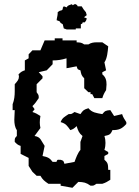

<svg xmlns="http://www.w3.org/2000/svg" viewBox="-20 -894 660 912"><path d="M254 -836V-831C254 -820 250 -810 249 -798L263 -793C268 -784 269 -784 278 -779L283 -759L297 -754H340V-759H364V-779C372 -782 370 -780 373 -788H383C389 -796 390 -797 392 -807L379 -812L392 -822L388 -836C380 -845 374 -853 368 -864H349C346 -870 348 -869 340 -874C331 -874 333 -874 326 -869L321 -874C310 -869 302 -870 297 -859L283 -864C278 -857 278 -859 278 -850C268 -838 273 -851 254 -836ZM240 -712V-702H192L172 -655H134L116 -636V-617L98 -607V-560C85 -556 79 -552 68 -541C68 -537 70 -535 70 -532C70 -516 64 -510 50 -494V-461C50 -440 48 -419 40 -399V-371H50C50 -357 48 -341 48 -325C48 -307 51 -288 60 -276V-248C51 -239 50 -237 50 -226V-220C61 -209 65 -205 78 -201V-163L116 -144V-106L134 -78L154 -59H172C183 -40 191 -34 210 -21H268V-12L324 -2L352 -30C378 -29 389 -27 410 -12C427 -12 424 -12 438 -21H466C482 -26 490 -31 504 -40V-87H494C493 -112 494 -120 476 -135V-153L494 -163V-172L476 -182C480 -195 481 -205 481 -215C481 -225 480 -235 476 -248C499 -253 505 -254 514 -276C545 -276 559 -282 580 -305V-314C571 -328 565 -336 560 -352L522 -343L504 -371C482 -369 479 -368 466 -352C438 -357 417 -359 400 -380C378 -373 375 -371 362 -352L334 -362C320 -353 323 -352 306 -352C287 -339 276 -335 268 -314C293 -307 299 -297 314 -276C327 -280 333 -284 344 -295C351 -273 355 -262 372 -248L362 -220V-182C349 -167 341 -144 334 -125L286 -116C281 -131 283 -130 268 -135C249 -135 254 -137 248 -125H230C216 -144 206 -148 182 -153L192 -201C175 -225 174 -244 144 -248L172 -286C170 -296 169 -304 169 -312C169 -321 170 -332 172 -343C158 -352 150 -357 134 -362C140 -371 144 -373 144 -375C144 -377 140 -381 134 -390C146 -401 154 -413 164 -428C164 -445 163 -442 154 -456V-494L182 -522V-532L164 -551L202 -560L230 -589V-607C254 -607 273 -610 296 -617V-570L344 -579C349 -564 347 -565 362 -560C366 -540 367 -535 380 -522V-475L400 -456H410V-447H418L428 -428H466C471 -444 475 -452 484 -466C484 -475 486 -484 486 -492C486 -511 483 -527 466 -541V-551L484 -560L476 -598C489 -616 492 -649 494 -674L466 -693H440C425 -693 412 -691 400 -683H380C367 -692 363 -692 344 -693V-702H277V-712Z"/></svg>

Font: GNUTypewriter
Style: Standard
Weight: 400
Version: Version 001.000